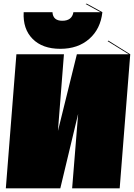

<svg xmlns="http://www.w3.org/2000/svg" viewBox="-20 -1034 735 1054"><path d="M542 -967Q532 -875 470 -820.5Q408 -766 311 -766Q213 -766 159 -820.5Q105 -875 110 -967H268Q271 -920 322 -920Q375 -920 383 -967H532L450 -1012L456 -1014ZM695 -736 637 0H376L409 -409L311 0H12L70 -736H331L298 -315L402 -736H687L571 -808L575 -811Z"/></svg>

Font: FFF_HK Layer Front
Style: Regular
Weight: 400
Italic angle: -5°
Designer: bBox Type GmbH
Foundry: bBox Type GmbH
Version: Version 0.002